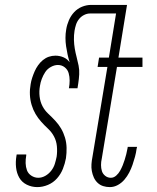

<svg xmlns="http://www.w3.org/2000/svg" viewBox="-20 -755 640 783"><path d="M132 8Q109 8 89 -2Q69 -12 58.5 -30.5Q48 -49 45.5 -72Q43 -95 47 -119L48 -125H87V-121Q84 -105 84.5 -89.5Q85 -74 90 -60.5Q95 -47 108 -38.5Q121 -30 136 -30Q151 -30 165 -38Q179 -46 189 -59Q199 -72 203.5 -86.5Q208 -101 211 -116Q214 -137 212 -158.5Q210 -180 200.5 -198Q191 -216 176.5 -229.5Q162 -243 148.5 -258Q135 -273 125 -290Q115 -307 109 -327Q103 -347 102 -368.5Q101 -390 105 -412Q107 -425 111.5 -438.5Q116 -452 121.5 -464.5Q127 -477 135.5 -489Q144 -501 155 -510Q166 -519 179 -523.5Q192 -528 206 -528Q223 -528 238.5 -521.5Q254 -515 264 -501Q259 -517 255.5 -533.5Q252 -550 249.5 -566.5Q247 -583 247 -600.5Q247 -618 250 -635Q253 -654 261 -672.5Q269 -691 282.5 -705.5Q296 -720 314.5 -727.5Q333 -735 352 -735H478L473 -700H347Q335 -700 323 -694Q311 -688 302.5 -677.5Q294 -667 290 -654.5Q286 -642 284 -630Q281 -611 281.5 -592.5Q282 -574 285 -556.5Q288 -539 292.5 -522Q297 -505 300.5 -487.5Q304 -470 303 -451.5Q302 -433 299 -414L296 -395H261Q264 -411 264 -426.5Q264 -442 260 -456.5Q256 -471 244 -480.5Q232 -490 216 -490Q202 -490 187.5 -482Q173 -474 164.5 -461Q156 -448 150.5 -433.5Q145 -419 143 -405Q139 -383 141.5 -361.5Q144 -340 153 -322.5Q162 -305 177 -291Q192 -277 205.5 -262.5Q219 -248 229 -231Q239 -214 245 -194Q251 -174 251.5 -152.5Q252 -131 249 -110Q245 -88 236.5 -66.5Q228 -45 212.5 -27.5Q197 -10 175.5 -1Q154 8 132 8ZM428 8Q414 8 401 4Q388 0 378 -9.5Q368 -19 362.5 -31.5Q357 -44 354.5 -57.5Q352 -71 353 -85.5Q354 -100 357 -115L418 -482H378L384 -520H424L459 -735H498L463 -520H561V-482H457L395 -108Q392 -95 392 -82Q392 -69 395.5 -57.5Q399 -46 409 -38Q419 -30 432 -30Q444 -30 454 -39Q464 -48 470 -59Q476 -70 480.5 -81Q485 -92 488.5 -103.5Q492 -115 495 -126.5Q498 -138 500 -150L501 -156H539L537 -148Q535 -132 530.5 -115.5Q526 -99 520.5 -83Q515 -67 507 -51.5Q499 -36 487.5 -22.5Q476 -9 460.5 -0.5Q445 8 428 8Z"/></svg>

Font: Iosevka Extralight Extended
Style: Italic
Weight: 200
Width: 7
Italic angle: -9°
Monospace: yes
Designer: Belleve Invis
Foundry: Belleve Invis
Version: Version 32.5.0; ttfautohint (v1.8.4)